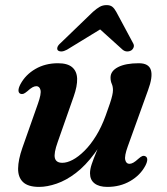

<svg xmlns="http://www.w3.org/2000/svg" viewBox="-20 -721 653 753"><path d="M550.5 -108Q557.5 -104.5 557.5 -95Q557.5 -85.5 550 -71Q530 -33.5 490.5 -10.8Q451 12 401 12Q368.5 12 350.8 -1.8Q333 -15.5 333 -41.5Q333 -57.5 339.8 -77.5Q346.5 -97.5 357.2 -123Q368 -148.5 381.2 -180.8Q394.5 -213 407.5 -254L414.5 -238.5Q386.5 -167.5 351 -119.5Q315.5 -71.5 277.5 -42.5Q239.5 -13.5 202.2 -0.8Q165 12 133.5 12Q90 12 70.2 -7Q50.5 -26 51 -60.2Q51.5 -94.5 67.5 -140.5L129 -315Q142.5 -353 138.8 -368Q135 -383 122.5 -383Q115.5 -383 107.2 -378.5Q99 -374 87 -363Q77.5 -355 71.5 -353Q65.5 -351 59.5 -353.5Q52.5 -357 52.5 -366.5Q52.5 -376 60 -390.5Q80 -428 118.8 -450.5Q157.5 -473 207.5 -473Q245 -473 263.2 -457.2Q281.5 -441.5 282.5 -412.5Q283.5 -383.5 269 -342.5L206.5 -164.5Q190.5 -120 195.2 -101.2Q200 -82.5 224.5 -82.5Q243 -82.5 265.2 -94.2Q287.5 -106 311.2 -129.5Q335 -153 356.5 -187.8Q378 -222.5 394.5 -268Q405 -296.5 411.2 -315.5Q417.5 -334.5 420.2 -346.8Q423 -359 423 -367.5Q423 -382 418.2 -392.5Q413.5 -403 413.5 -417Q413.5 -442.5 443 -457.8Q472.5 -473 524.5 -473Q563.5 -473 571.8 -446.2Q580 -419.5 560.5 -367L481 -146.5Q467.5 -109 471.2 -93.8Q475 -78.5 487.5 -78.5Q494.5 -78.5 502.8 -83Q511 -87.5 523 -98.5Q532.5 -107 538.5 -109Q544.5 -111 550.5 -108ZM408.5 -627.5H348.5L461 -526Q469 -519.5 478.2 -519.2Q487.5 -519 495 -523.5Q501.5 -528 504.2 -535.8Q507 -543.5 501.5 -552.5L436 -674.5Q429 -687.5 420.8 -694.2Q412.5 -701 398 -701Q383 -701 371 -694.2Q359 -687.5 344.5 -674.5L218 -552.5Q207.5 -543.5 205.2 -535.8Q203 -528 207 -523.5Q212 -519 221.2 -519.2Q230.5 -519.5 242.5 -526Z"/></svg>

Font: Fraunces SemiBold
Style: Italic
Weight: 600
Italic angle: -16°
Version: Version 1.000;[b76b70a41]